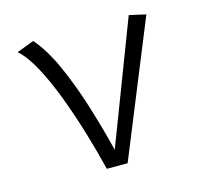

<svg xmlns="http://www.w3.org/2000/svg" viewBox="-85 -643 785 737"><g transform="rotate(-15 307.5 -274.0)"><path d="M252.3 0Q235.4 -69.7 211.8 -148.5Q188.2 -227.2 160.3 -301.5Q132.3 -375.9 101.3 -434.1Q70.3 -492.3 37.4 -521L106.2 -547.2Q148.7 -498.5 183.8 -420.3Q219 -342.1 248.2 -249.2Q277.4 -156.4 300.5 -62.6L486.2 -548.2L552.3 -533.3L334.9 0Z"/></g></svg>

Font: Fira Code Light
Style: Regular
Weight: 300
Monospace: yes
Designer: Carrois Corporate, Edenspiekermann AG, Nikita Prokopov
Foundry: Carrois Corporate, Edenspiekermann AG, Nikita Prokopov
Version: Version 6.000; ttfautohint (v1.8.2) -l 8 -r 50 -G 200 -x 14 